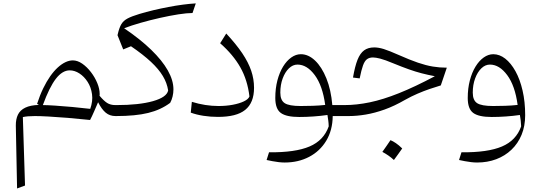

<svg xmlns="http://www.w3.org/2000/svg" viewBox="-20 -677 3155 1120"><path d="M386.7 -266.6Q415.5 -266.6 443.4 -248.5Q471.2 -230.5 491.2 -199.2Q511.2 -168 516.8 -127.4Q522.5 -86.9 506.3 -42Q457 -47.9 401.9 -53Q346.7 -58.1 300.3 -61Q253.9 -64 230 -64Q268.1 -168.5 305.9 -217.5Q343.8 -266.6 386.7 -266.6ZM404.8 -324.7Q383.8 -324.7 361.6 -314.2Q339.4 -303.7 316.9 -283.2Q294.4 -262.7 272.9 -232.2Q251.5 -201.7 231.9 -161.4Q212.4 -121.1 196.3 -71.3L207 -64.9Q157.7 -63.5 127.7 -49.1Q97.7 -34.7 84.7 -8.3Q71.8 18.1 72.3 56.6L79.6 422.4L126 405.3L113.3 5.9Q127 2.9 143.8 1.5Q160.6 0 183.6 0Q212.9 0 262.7 2.7Q312.5 5.4 375 10.5Q437.5 15.6 505.4 22.9Q516.1 2.9 528.8 -26.4Q541.5 -55.7 552.2 -80.6Q573.2 -39.1 596.9 -19.5Q620.6 0 653.8 0H654.3V-64H653.3Q624.5 -64 605 -76.4Q585.4 -88.9 560.5 -118.7Q561 -121.1 561.3 -123.8Q561.5 -126.5 561.5 -128.4Q561.5 -158.2 547.6 -192.1Q533.7 -226.1 510.5 -256.3Q487.3 -286.6 459.7 -305.7Q432.1 -324.7 404.8 -324.7Z M1122.1 -657.2Q1087.9 -655.3 1046.9 -649.9Q1005.9 -644.5 962.4 -636.2Q918.9 -627.9 875.7 -617.7Q832.5 -607.4 793.5 -595.7Q748 -582 723.9 -569.1Q699.7 -556.2 687.7 -535.9Q675.8 -515.6 667.5 -480L665.5 -471.7L698.7 -388.7L744.1 -407.2Q815.4 -358.4 860.6 -316.2Q905.8 -273.9 929.9 -233.6Q954.1 -193.4 960.9 -149.4Q953.1 -109.9 872.1 -86.9Q791 -64 659.2 -64H654.3Q647 -64 643.3 -56.4Q639.6 -48.8 639.6 -33.2V-30.8Q639.6 -15.1 643.3 -7.6Q647 0 654.3 0H657.7Q770.5 0 844.2 -18.1Q918 -36.1 972.7 -77.1Q981.9 -93.8 986.8 -114.3Q991.7 -134.8 991.7 -155.8Q991.7 -208.5 958.7 -266.6Q925.8 -324.7 861.8 -386.7Q797.9 -448.7 704.1 -512.2Q745.6 -528.3 800.5 -543.9Q855.5 -559.6 912.8 -572.5Q970.2 -585.4 1020.5 -593.3Q1070.8 -601.1 1103 -601.1Z M1461.9 -165Q1461.9 -215.8 1445.3 -264.6Q1428.7 -313.5 1393.1 -366.5Q1357.4 -419.4 1299.8 -481.4L1264.2 -424.8Q1340.3 -357.9 1382.1 -283.9Q1423.8 -210 1435.1 -114.3Q1428.7 -98.1 1402.6 -85.7Q1376.5 -73.2 1337.9 -65.9Q1299.3 -58.6 1254.9 -58.6Q1216.3 -58.6 1177.2 -64.7Q1138.2 -70.8 1099.1 -83L1092.8 -20Q1126 -7.8 1166.7 -1.5Q1207.5 4.9 1251.5 4.9Q1305.2 4.9 1344.7 -5.1Q1384.3 -15.1 1410.2 -35.9Q1436 -56.6 1449 -88.9Q1461.9 -121.1 1461.9 -165Z M1715.3 -300.3Q1770.5 -300.3 1816.2 -238.8Q1861.8 -177.2 1877 -64.9Q1842.3 -61 1804.2 -59.8Q1766.1 -58.6 1733.4 -58.6Q1666.5 -58.6 1640.9 -75.2Q1615.2 -91.8 1615.2 -136.7Q1615.2 -182.1 1628.9 -219.2Q1642.6 -256.3 1665.3 -278.3Q1688 -300.3 1715.3 -300.3ZM1734.9 -360.8Q1706.1 -360.8 1679.2 -341.8Q1652.3 -322.8 1631.3 -288.6Q1610.4 -254.4 1598.1 -207.8Q1585.9 -161.1 1585.9 -105.5Q1585.9 -41.5 1618.2 -18.1Q1650.4 5.4 1725.6 5.4Q1766.1 5.4 1808.3 2.4Q1850.6 -0.5 1890.1 -6.3Q1893.1 11.7 1895 26.6Q1897 41.5 1897.5 60.1Q1868.7 142.1 1785.6 177.5Q1702.6 212.9 1549.3 211.4L1535.2 256.3Q1551.3 259.8 1569.1 263.2Q1586.9 266.6 1605.5 268.8Q1624 271 1640.6 271Q1720.2 271 1783.2 238Q1846.2 205.1 1883.1 144Q1919.9 83 1920.9 0H1977.1V-64H1918.5Q1911.1 -152.8 1884 -219.7Q1856.9 -286.6 1817.9 -323.7Q1778.8 -360.8 1734.9 -360.8Z M2163.1 -400.4Q2127.4 -400.4 2104 -383.3Q2080.6 -366.2 2065.4 -327.9Q2050.3 -289.6 2039.1 -224.6L2078.1 -219.7Q2087.9 -268.6 2097.4 -294.9Q2106.9 -321.3 2120.6 -331.5Q2134.3 -341.8 2155.8 -341.8Q2171.4 -341.8 2198.2 -335Q2225.1 -328.1 2275.4 -307.1Q2326.7 -286.1 2365.2 -272.5Q2403.8 -258.8 2439.5 -249.5Q2475.1 -240.2 2516.6 -232.4Q2399.9 -170.4 2307.1 -133.3Q2214.4 -96.2 2137 -80.1Q2059.6 -64 1988.3 -64H1977.1Q1969.7 -64 1966.1 -56.4Q1962.4 -48.8 1962.4 -33.2V-30.8Q1962.4 -15.1 1966.1 -7.6Q1969.7 0 1977.1 0H2015.1Q2061.5 0 2113.8 -8.8Q2166 -17.6 2223.4 -38.1Q2280.8 -58.6 2342.3 -94.2Q2379.9 -115.2 2415.8 -130.6Q2451.7 -146 2485.6 -157.7Q2519.5 -169.4 2551.3 -178.7L2586.4 -282.2Q2544.4 -282.2 2504.6 -288.8Q2464.8 -295.4 2417.7 -311.5Q2370.6 -327.6 2306.6 -356Q2249.5 -381.3 2218.8 -390.9Q2188 -400.4 2163.1 -400.4ZM2257.8 140.6Q2245.6 158.7 2234.1 175.3Q2222.7 191.9 2210.4 209Q2228 218.3 2245.4 230.2Q2262.7 242.2 2277.8 256.3Q2290.5 239.3 2302.5 222.4Q2314.5 205.6 2326.2 189Q2306.2 169.4 2289.3 158Q2272.5 146.5 2257.8 140.6Z M2999.5 -64.9Q2964.8 -61 2926.8 -59.8Q2888.7 -58.6 2856 -58.6Q2789.1 -58.6 2763.4 -75.2Q2737.8 -91.8 2737.8 -136.7Q2737.8 -182.1 2751.5 -219.2Q2765.1 -256.3 2787.8 -278.3Q2810.5 -300.3 2837.9 -300.3Q2893.1 -300.3 2938.7 -238.8Q2984.4 -177.2 2999.5 -64.9ZM2763.2 271Q2823.7 271 2874.8 251.7Q2925.8 232.4 2963.6 196.3Q3001.5 160.2 3022.5 109.4Q3043.5 58.6 3043.5 -4.9Q3043.5 -83.5 3028.3 -148.9Q3013.2 -214.4 2986.8 -261.7Q2960.4 -309.1 2927.2 -335Q2894 -360.8 2857.4 -360.8Q2828.6 -360.8 2801.8 -341.8Q2774.9 -322.8 2753.9 -288.6Q2732.9 -254.4 2720.7 -207.8Q2708.5 -161.1 2708.5 -105.5Q2708.5 -41.5 2740.7 -18.1Q2772.9 5.4 2848.1 5.4Q2888.7 5.4 2930.9 2.4Q2973.1 -0.5 3012.7 -6.3Q3015.6 11.7 3017.6 26.6Q3019.5 41.5 3020 60.1Q2991.2 142.1 2908.2 177.5Q2825.2 212.9 2671.9 211.4L2657.7 256.3Q2673.8 259.8 2691.7 263.2Q2709.5 266.6 2728 268.8Q2746.6 271 2763.2 271Z"/></svg>

Font: Pinar-VF
Style: Regular
Weight: 300
Designer: Amin Abedi
Version: Version 3.0